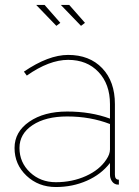

<svg xmlns="http://www.w3.org/2000/svg" viewBox="-20 -750 564 780"><path d="M127 -730H161.1L225.1 -657.2L209 -645ZM227.1 -730H261.2L325.2 -657.2L309.1 -645ZM39.1 -148.9Q39.1 -214.4 98.9 -255.6Q158.7 -296.9 252.9 -296.9Q349.1 -296.9 426.8 -268.1V-327.1Q426.8 -408.2 380.1 -457.5Q333.5 -506.8 256.8 -506.8Q179.7 -506.8 88.9 -442.9L77.1 -459Q176.8 -526.9 256.8 -526.9Q343.8 -526.9 395.3 -472.9Q446.8 -418.9 446.8 -327.1V-40Q446.8 -20 462.9 -20V0Q452.1 0 449.2 -2Q439.5 -5.4 433.1 -16.4Q426.8 -27.3 426.8 -40V-87.9Q391.1 -41.5 333 -15.9Q274.9 9.8 207 9.8Q136.2 9.8 87.6 -36.1Q39.1 -82 39.1 -148.9ZM412.1 -102.1Q426.8 -123.5 426.8 -143.1V-246.1Q347.2 -276.9 252.9 -276.9Q165.5 -276.9 112.3 -241.7Q59.1 -206.5 59.1 -148.9Q59.1 -90.3 101.8 -50Q144.5 -9.8 207 -9.8Q273.4 -9.8 329.1 -34.9Q384.8 -60.1 412.1 -102.1Z"/></svg>

Font: Rawline Thin
Style: Regular
Weight: 250
Designer: Matt McInerney, Pablo Impallari, Rodrigo Fuenzalida
Foundry: Matt McInerney, Pablo Impallari, Rodrigo Fuenzalida
Version: Version 4.020;PS 004.020;hotconv 1.0.88;makeotf.lib2.5.64775